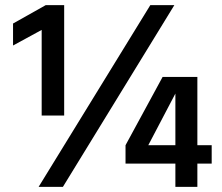

<svg xmlns="http://www.w3.org/2000/svg" viewBox="-20 -731 870 751"><path d="M752 0H666V-91H471V-163L616 -430H752V-163H808V-91H752ZM666 -163V-365L560 -163ZM231 -279H143V-614L31 -553V-639L159 -711H231ZM226 0H131L568 -711H662Z"/></svg>

Font: Hind Mysuru SemiBold
Style: Regular
Weight: 600
Designer: Manushi Parikh, Hitesh Malaviya
Foundry: Indian Type Foundry
Version: Version 0.703;PS 1.0;hotconv 1.0.86;makeotf.lib2.5.63406